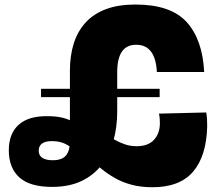

<svg xmlns="http://www.w3.org/2000/svg" viewBox="-20 -796 938 828"><path d="M668.5 -413V-377H157V-413ZM564 -776.5Q716 -776.5 784.8 -701Q853.5 -625.5 860.5 -485.5H656.5Q653.5 -544 631.2 -573.5Q609 -603 567 -603Q547 -603 531.8 -595.8Q516.5 -588.5 506.2 -574Q496 -559.5 490.8 -537.5Q485.5 -515.5 485.5 -485.5V-315.5Q485.5 -248 469 -189Q452.5 -130 418.5 -85.2Q384.5 -40.5 331.2 -15.2Q278 10 204.5 10Q108.5 10 63.2 -31.2Q18 -72.5 18 -147.5Q18 -220 60.8 -258.2Q103.5 -296.5 186.5 -295L205 -187.5Q147 -187.5 147 -146Q147 -125 163 -115Q179 -105 207 -105Q248 -105 264.8 -125.8Q281.5 -146.5 281.5 -185.5V-491Q281.5 -557 298.5 -609.8Q315.5 -662.5 350 -699.8Q384.5 -737 437.8 -756.8Q491 -776.5 564 -776.5ZM869.5 -311Q872 -296 872.8 -281.8Q873.5 -267.5 873.5 -251Q870.5 -123.5 812.8 -55.8Q755 12 635 11.5Q584.5 11 545.5 0.2Q506.5 -10.5 475.5 -28.2Q444.5 -46 418.8 -66.8Q393 -87.5 368.5 -108L323.5 -128.5Q298.5 -154 270.5 -170.8Q242.5 -187.5 205 -187.5L186.5 -295Q248.5 -295 288 -274.2Q327.5 -253.5 357.5 -224L391.5 -246.5Q414.5 -232 435.5 -217.8Q456.5 -203.5 477.5 -191.8Q498.5 -180 521 -172.8Q543.5 -165.5 569 -165.5Q619 -165.5 644.2 -193.2Q669.5 -221 669.5 -264.5Q669.5 -273 668.8 -284Q668 -295 665.5 -306Z"/></svg>

Font: Hepta Slab ExtraLight ExtraBold
Style: Regular
Weight: 800
Version: Version 1.102